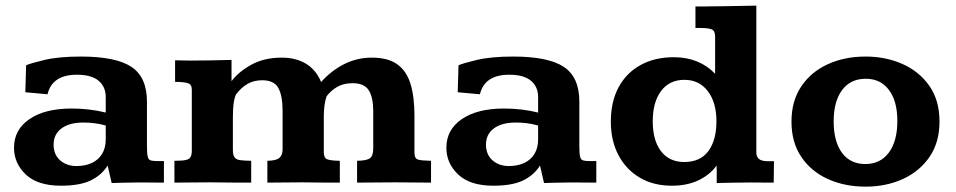

<svg xmlns="http://www.w3.org/2000/svg" viewBox="-20 -662 3464 696"><path d="M200.7 11.2Q116.7 11.2 73.7 -29.3Q30.8 -69.8 30.8 -126.5Q30.8 -191.9 86.7 -230.2Q142.6 -268.6 239.7 -268.6Q271.5 -268.6 303.2 -264.9Q335 -261.2 363.3 -253.9V-310.1Q363.3 -347.2 337.6 -369.1Q312 -391.1 258.3 -391.1Q169.4 -391.1 152.3 -320.3L71.8 -327.6L74.7 -425.3Q88.9 -432.1 140.6 -444.6Q192.4 -457 272.9 -457Q399.9 -457 456.3 -419.7Q512.7 -382.3 512.7 -293.5V-132.8Q512.7 -106 515.4 -94.5Q518.1 -83 526.1 -80.6Q534.2 -78.1 550.8 -78.1H574.2V0Q569.3 0 549.1 -0.2Q528.8 -0.5 507.3 -0.5Q485.8 -0.5 478 -0.5Q450.7 0 431.4 0.2Q412.1 0.5 384.8 1.5L370.1 -62Q349.1 -27.8 309.6 -8.3Q270 11.2 200.7 11.2ZM257.3 -60.1Q289.1 -60.1 313 -71.3Q336.9 -82.5 350.1 -104.2Q363.3 -126 363.3 -156.7V-207Q342.8 -212.9 322.8 -215.3Q302.7 -217.8 282.2 -217.8Q231.4 -217.8 202.9 -196.5Q174.3 -175.3 174.3 -137.7Q174.3 -101.6 198 -80.8Q221.7 -60.1 257.3 -60.1Z M612.3 0V-79.1Q640.1 -79.1 653.6 -82Q667 -85 671.1 -93.3Q675.3 -101.6 675.3 -117.7V-337.4Q675.3 -356.4 660.2 -360.8Q645 -365.2 614.7 -365.2V-443.4Q628.9 -443.4 641.8 -442.9Q654.8 -442.4 668.5 -442.4Q706.1 -442.4 743.2 -443.1Q780.3 -443.8 819.3 -444.8V-367.7Q845.2 -402.3 891.6 -427.7Q938 -453.1 1001.5 -453.1Q1052.7 -453.1 1089.4 -430.9Q1126 -408.7 1144 -364.7Q1181.6 -406.7 1228.3 -429.9Q1274.9 -453.1 1327.6 -453.1Q1386.7 -453.1 1420.4 -428.7Q1454.1 -404.3 1468.3 -357.4Q1482.4 -310.5 1482.4 -242.2V-108.4Q1482.4 -86.9 1496.1 -83.3Q1509.8 -79.6 1542.5 -79.1V0Q1511.2 0 1480.5 -0.5Q1449.7 -1 1411.1 -1Q1373.5 -1 1340.8 -0.5Q1308.1 0 1274.4 0V-79.1Q1309.1 -79.6 1321 -88.4Q1333 -97.2 1333 -124V-258.8Q1333 -308.6 1316.9 -334.5Q1300.8 -360.4 1258.3 -360.4Q1225.1 -360.4 1202.1 -346.9Q1179.2 -333.5 1163.6 -312.5Q1158.7 -297.4 1156.2 -279.3Q1153.8 -261.2 1153.8 -239.7V-110.4Q1153.8 -89.4 1166.3 -84.5Q1178.7 -79.6 1211.9 -79.1V0Q1179.2 0 1148.9 -0.2Q1118.7 -0.5 1074.7 -1Q1036.1 -1 1007.6 -0.5Q979 0 949.2 0V-79.1Q981.4 -79.6 992.9 -89.8Q1004.4 -100.1 1004.4 -120.6V-258.8Q1004.4 -315.4 988.8 -343.3Q973.1 -371.1 930.7 -371.1Q900.9 -371.1 878.2 -358.4Q855.5 -345.7 836.4 -320.8Q831.1 -313 827.6 -291.5Q824.2 -270 824.2 -238.3Q824.2 -226.6 824.2 -206.8Q824.2 -187 824.2 -167Q824.2 -147 824.2 -133.1Q824.2 -119.1 824.2 -119.1Q824.2 -99.6 830.6 -91.3Q836.9 -83 851.3 -81.3Q865.7 -79.6 890.6 -79.1V0Q855 0 821.8 -0.2Q788.6 -0.5 741.7 -1Q702.1 -1 672.6 -0.5Q643.1 0 612.3 0Z M1768.1 11.2Q1684.1 11.2 1641.1 -29.3Q1598.1 -69.8 1598.1 -126.5Q1598.1 -191.9 1654.1 -230.2Q1710 -268.6 1807.1 -268.6Q1838.9 -268.6 1870.6 -264.9Q1902.3 -261.2 1930.7 -253.9V-310.1Q1930.7 -347.2 1905 -369.1Q1879.4 -391.1 1825.7 -391.1Q1736.8 -391.1 1719.7 -320.3L1639.2 -327.6L1642.1 -425.3Q1656.2 -432.1 1708 -444.6Q1759.8 -457 1840.3 -457Q1967.3 -457 2023.7 -419.7Q2080.1 -382.3 2080.1 -293.5V-132.8Q2080.1 -106 2082.8 -94.5Q2085.4 -83 2093.5 -80.6Q2101.6 -78.1 2118.2 -78.1H2141.6V0Q2136.7 0 2116.5 -0.2Q2096.2 -0.5 2074.7 -0.5Q2053.2 -0.5 2045.4 -0.5Q2018.1 0 1998.8 0.2Q1979.5 0.5 1952.1 1.5L1937.5 -62Q1916.5 -27.8 1877 -8.3Q1837.4 11.2 1768.1 11.2ZM1824.7 -60.1Q1856.4 -60.1 1880.4 -71.3Q1904.3 -82.5 1917.5 -104.2Q1930.7 -126 1930.7 -156.7V-207Q1910.2 -212.9 1890.1 -215.3Q1870.1 -217.8 1849.6 -217.8Q1798.8 -217.8 1770.3 -196.5Q1741.7 -175.3 1741.7 -137.7Q1741.7 -101.6 1765.4 -80.8Q1789.1 -60.1 1824.7 -60.1Z M2415 11.2Q2348.6 11.2 2299.1 -18.1Q2249.5 -47.4 2221.9 -99.6Q2194.3 -151.9 2194.3 -220.7Q2194.3 -293.9 2222.7 -346.2Q2251 -398.4 2302.5 -426.5Q2354 -454.6 2422.4 -454.6Q2514.6 -454.6 2572.3 -394.5V-529.8Q2572.3 -550.8 2559.3 -555.7Q2546.4 -560.5 2523.4 -560.5Q2518.1 -561 2512.5 -560.8Q2506.8 -560.5 2501 -560.5V-638.7Q2527.3 -638.2 2553 -638.9Q2578.6 -639.6 2610.4 -639.6Q2640.1 -640.1 2667.5 -640.6Q2694.8 -641.1 2721.7 -641.6V-108.9Q2721.7 -95.2 2730.2 -86.7Q2738.8 -78.1 2761.7 -77.6Q2764.2 -77.6 2773.2 -77.6Q2782.2 -77.6 2785.6 -77.6L2784.7 0Q2765.1 0 2742.9 -0.2Q2720.7 -0.5 2700.7 -0.5Q2669.9 0 2639.4 0.2Q2608.9 0.5 2578.1 1.5Q2578.1 -3.4 2578.1 -15.4Q2578.1 -27.3 2578.1 -40.5Q2578.1 -53.7 2577.6 -62Q2554.7 -29.3 2513.2 -9Q2471.7 11.2 2415 11.2ZM2460.4 -74.7Q2518.6 -74.7 2547.9 -114.5Q2577.1 -154.3 2577.1 -222.2Q2577.1 -290.5 2545.9 -331.5Q2514.6 -372.6 2460.9 -372.6Q2406.7 -372.6 2376.5 -332.3Q2346.2 -292 2346.2 -222.2Q2346.2 -152.8 2376.2 -113.8Q2406.2 -74.7 2460.4 -74.7Z M3117.7 14.6Q3042.5 14.6 2981.7 -12.7Q2920.9 -40 2885 -92.8Q2849.1 -145.5 2849.1 -221.2Q2849.1 -295.9 2884.5 -348.6Q2919.9 -401.4 2980.7 -429.2Q3041.5 -457 3117.7 -457Q3190.4 -457 3251.2 -430.2Q3312 -403.3 3348.9 -350.8Q3385.7 -298.3 3385.7 -221.2Q3385.7 -146.5 3349.9 -93.8Q3314 -41 3253.2 -13.2Q3192.4 14.6 3117.7 14.6ZM3116.7 -67.4Q3171.4 -67.4 3202.1 -108.9Q3232.9 -150.4 3232.9 -223.6Q3232.9 -294.9 3202.6 -335.7Q3172.4 -376.5 3118.2 -376.5Q3063 -376.5 3032.5 -335.4Q3002 -294.4 3002 -221.7Q3002 -149.4 3032 -108.4Q3062 -67.4 3116.7 -67.4Z"/></svg>

Font: Kameron
Style: Regular
Weight: 400
Designer: Vernon Adams
Foundry: Vernon Adams
Version: Version 1.100